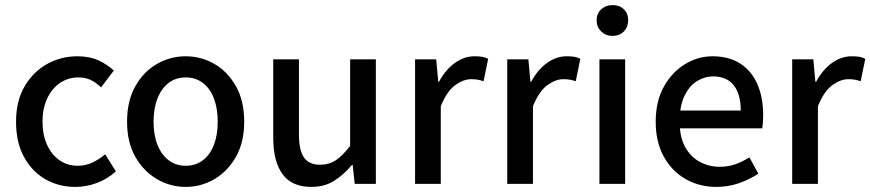

<svg xmlns="http://www.w3.org/2000/svg" viewBox="-20 -722 3418 754"><path d="M276 12Q210 12 157.5 -18.5Q105 -49 74 -106Q43 -163 43 -244Q43 -326 77 -383.5Q111 -441 165.5 -471Q220 -501 284 -501Q332 -501 366.5 -485Q401 -469 427 -445L377 -379Q357 -398 336 -408Q315 -418 289 -418Q248 -418 216 -396.5Q184 -375 165.5 -335.5Q147 -296 147 -244Q147 -192 165 -153Q183 -114 214 -92.5Q245 -71 286 -71Q317 -71 344.5 -84.5Q372 -98 393 -116L435 -49Q402 -19 360.5 -3.5Q319 12 276 12Z M709 12Q649 12 596.5 -18.5Q544 -49 511.5 -106Q479 -163 479 -244Q479 -326 511.5 -383.5Q544 -441 596.5 -471Q649 -501 709 -501Q770 -501 822 -471Q874 -441 906.5 -383.5Q939 -326 939 -244Q939 -163 906.5 -106Q874 -49 822 -18.5Q770 12 709 12ZM709 -71Q748 -71 776.5 -92.5Q805 -114 820 -153Q835 -192 835 -244Q835 -296 820 -335.5Q805 -375 776.5 -396.5Q748 -418 709 -418Q671 -418 642.5 -396.5Q614 -375 598.5 -335.5Q583 -296 583 -244Q583 -192 598.5 -153Q614 -114 642.5 -92.5Q671 -71 709 -71Z M1203 12Q1126 12 1089.5 -38Q1053 -88 1053 -181V-489H1154V-194Q1154 -131 1174 -103Q1194 -75 1237 -75Q1272 -75 1298.5 -92.5Q1325 -110 1355 -149V-489H1456V0H1373L1365 -74H1362Q1329 -35 1291.5 -11.5Q1254 12 1203 12Z M1610 0V-489H1693L1701 -401H1704Q1730 -449 1766.5 -475Q1803 -501 1843 -501Q1861 -501 1873.5 -499Q1886 -497 1897 -491L1879 -403Q1867 -407 1856.5 -409Q1846 -411 1830 -411Q1800 -411 1767.5 -387.5Q1735 -364 1711 -305V0Z M1972 0V-489H2055L2063 -401H2066Q2092 -449 2128.5 -475Q2165 -501 2205 -501Q2223 -501 2235.5 -499Q2248 -497 2259 -491L2241 -403Q2229 -407 2218.5 -409Q2208 -411 2192 -411Q2162 -411 2129.5 -387.5Q2097 -364 2073 -305V0Z M2334 0V-489H2435V0ZM2385 -581Q2359 -581 2341 -598.5Q2323 -616 2323 -642Q2323 -669 2341 -685.5Q2359 -702 2385 -702Q2413 -702 2430 -685.5Q2447 -669 2447 -642Q2447 -616 2430 -598.5Q2413 -581 2385 -581Z M2793 12Q2727 12 2673 -18.5Q2619 -49 2587 -106.5Q2555 -164 2555 -244Q2555 -324 2587 -381.5Q2619 -439 2670 -470Q2721 -501 2778 -501Q2843 -501 2887.5 -472Q2932 -443 2954.5 -391Q2977 -339 2977 -270Q2977 -256 2976 -241.5Q2975 -227 2973 -218H2634L2633 -288H2889Q2889 -352 2861.5 -387Q2834 -422 2780 -422Q2748 -422 2718 -404Q2688 -386 2668.5 -346.5Q2649 -307 2649 -244Q2649 -183 2671 -144Q2693 -105 2729 -86Q2765 -67 2806 -67Q2840 -67 2868 -77Q2896 -87 2923 -104L2958 -40Q2925 -18 2883 -3Q2841 12 2793 12Z M3091 0V-489H3174L3182 -401H3185Q3211 -449 3247.5 -475Q3284 -501 3324 -501Q3342 -501 3354.5 -499Q3367 -497 3378 -491L3360 -403Q3348 -407 3337.5 -409Q3327 -411 3311 -411Q3281 -411 3248.5 -387.5Q3216 -364 3192 -305V0Z"/></svg>

Font: Assistant ExtraLight SemiBold
Style: Regular
Weight: 600
Version: Version 3.000